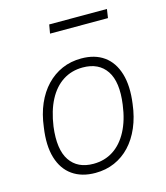

<svg xmlns="http://www.w3.org/2000/svg" viewBox="-104 -756 729 845"><g transform="rotate(-15 260.5 -334.0)"><path d="M227 8Q165 8 123 -21.5Q81 -51 64 -107.5Q47 -164 59 -245Q66 -303 86 -349Q106 -395 137 -427.5Q168 -460 208 -477.5Q248 -495 296 -495Q358 -495 399 -465.5Q440 -436 457 -379.5Q474 -323 463 -243Q456 -185 436 -138.5Q416 -92 385.5 -59.5Q355 -27 315 -9.5Q275 8 227 8ZM229 -33Q280 -33 319.5 -58.5Q359 -84 385 -133Q411 -182 420 -251Q434 -352 399.5 -403.5Q365 -455 292 -455Q241 -455 201.5 -429.5Q162 -404 136.5 -355.5Q111 -307 101 -237Q88 -135 122.5 -84Q157 -33 229 -33ZM192 -636 199 -676H462L456 -636Z"/></g></svg>

Font: Nunito Sans 10pt SemiCondensed ExtraLight
Style: Italic
Weight: 250
Width: 4
Italic angle: -9°
Designer: Vernon Adams
Foundry: Vernon Adams
Version: Version 3.101;gftools[0.9.27]